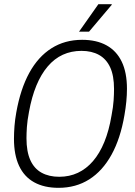

<svg xmlns="http://www.w3.org/2000/svg" viewBox="-20 -889 647 921"><path d="M261 12Q192 12 144 -14.5Q96 -41 71.5 -93.5Q47 -146 47 -223Q47 -252 49.5 -284Q52 -316 58 -349Q78 -462 120.5 -539.5Q163 -617 227 -657.5Q291 -698 374 -698Q443 -698 491 -671.5Q539 -645 564 -593Q589 -541 589 -463Q589 -434 586 -402.5Q583 -371 577 -337Q558 -225 515 -147Q472 -69 408 -28.5Q344 12 261 12ZM264 -41Q313 -41 353.5 -60Q394 -79 426 -116Q458 -153 480.5 -208Q503 -263 515 -335Q519 -356 521.5 -374Q524 -392 525 -407.5Q526 -423 526.5 -436.5Q527 -450 527 -462Q527 -526 508.5 -566Q490 -606 455 -625.5Q420 -645 371 -645Q322 -645 281.5 -626.5Q241 -608 209 -570.5Q177 -533 154.5 -478.5Q132 -424 119 -352Q115 -331 112.5 -313Q110 -295 109 -279.5Q108 -264 107.5 -251Q107 -238 107 -226Q107 -162 125.5 -121Q144 -80 179.5 -60.5Q215 -41 264 -41ZM359 -737 452 -869H516V-866L407 -737Z"/></svg>

Font: Archivo Condensed ExtraLight
Style: Italic
Weight: 250
Width: 3
Italic angle: -10°
Designer: Hector Gatti
Foundry: Omnibus-Type
Version: Version 2.001